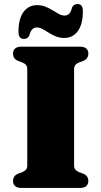

<svg xmlns="http://www.w3.org/2000/svg" viewBox="-20 -931 502 951"><path d="M347 -111Q347 -98.5 353.5 -90.8Q360 -83 372.5 -78L391.5 -71Q417.5 -61 417.5 -34Q417.5 -18.5 407 -9.2Q396.5 0 374.5 0H87.5Q65.5 0 55 -9.2Q44.5 -18.5 44.5 -34Q44.5 -61 70.5 -71L89.5 -78Q102.5 -83 108.8 -90.8Q115 -98.5 115 -111V-589Q115 -601.5 108.8 -609.2Q102.5 -617 89.5 -622L70.5 -629Q44.5 -639 44.5 -666Q44.5 -682 55 -691Q65.5 -700 87.5 -700H374.5Q396.5 -700 407 -691Q417.5 -682 417.5 -666Q417.5 -639 391.5 -629L372.5 -622Q360 -617 353.5 -609.2Q347 -601.5 347 -589ZM298.5 -743Q276 -743 256.8 -750.8Q237.5 -758.5 221.2 -769Q205 -779.5 190.5 -787.2Q176 -795 162.5 -795Q135 -795 125.5 -756Q118 -738 98.5 -738Q71.5 -738 71.5 -773.5Q71.5 -838 96.5 -871.8Q121.5 -905.5 163.5 -905.5Q186.5 -905.5 205.5 -897.8Q224.5 -890 240.8 -879.8Q257 -869.5 271.5 -861.8Q286 -854 299.5 -854Q328.5 -854 336.5 -893Q344 -911 364 -911Q390.5 -911 390.5 -875.5Q390.5 -811 365.5 -777Q340.5 -743 298.5 -743Z"/></svg>

Font: Fraunces
Style: Regular
Weight: 900
Version: Version 1.000;[b76b70a41]